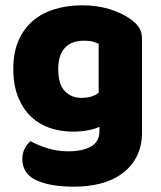

<svg xmlns="http://www.w3.org/2000/svg" viewBox="-20 -521 607 722"><path d="M289 -501Q346 -501 392.5 -486.5Q439 -472 471 -449Q491 -435 502.5 -418Q514 -401 514 -374V-24Q514 29 494 67.5Q474 106 439.5 131.5Q405 157 358.5 169Q312 181 259 181Q168 181 116 156.5Q64 132 64 77Q64 54 73.5 36.5Q83 19 95 10Q124 26 160.5 37Q197 48 236 48Q290 48 322 30Q354 12 354 -28V-44Q313 -26 254 -26Q209 -26 168.5 -39.5Q128 -53 97.5 -81.5Q67 -110 48.5 -155Q30 -200 30 -262Q30 -323 49.5 -368Q69 -413 103.5 -442.5Q138 -472 185.5 -486.5Q233 -501 289 -501ZM351 -356Q344 -360 330.5 -364Q317 -368 297 -368Q248 -368 223.5 -340.5Q199 -313 199 -262Q199 -204 223.5 -178.5Q248 -153 286 -153Q327 -153 351 -172Z"/></svg>

Font: Baloo Chettan
Style: Regular
Weight: 400
Designer: Maithili Shingre and Ek Type
Foundry: Ek Type
Version: Version 1.443;PS 1.000;hotconv 16.6.51;makeotf.lib2.5.65220;